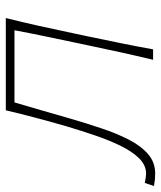

<svg xmlns="http://www.w3.org/2000/svg" viewBox="-8 -566 541 644"><g transform="rotate(-90 262.0 -243.5)"><path d="M2.5 7Q-18 7 -39.5 3L-29 -28Q-21 -26 -12 -24.8Q-3 -23.5 2 -23.5Q30.5 -23.5 53.8 -47.2Q77 -71 96 -110.2Q115 -149.5 131 -196.8Q147 -244 161 -291Q175.5 -341.5 189.2 -393Q203 -444.5 214.5 -494H524Q510 -438 498.2 -385Q486.5 -332 473.5 -270.5L463 -221Q450.5 -161 439.8 -108.8Q429 -56.5 419 0H384Q397.5 -56.5 409 -108.8Q420.5 -161 433 -221L443.5 -270.5Q455 -325.5 464.5 -371Q474 -416.5 483 -465H241Q214.5 -375.5 188 -282Q171.5 -225.5 154.2 -173.8Q137 -122 116 -81.2Q95 -40.5 67.5 -16.8Q40 7 2.5 7Z"/></g></svg>

Font: Commissioner Flair Thin
Style: Italic
Weight: 100
Italic angle: -12°
Designer: Kostas Bartsokas
Foundry: Kostas Bartsokas
Version: Version 1.000; ttfautohint (v1.8.3)